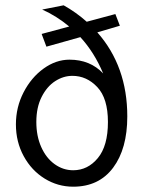

<svg xmlns="http://www.w3.org/2000/svg" viewBox="-20 -692 540 724"><path d="M40 -223Q40 -288 69 -344Q98 -400 144.5 -433.5Q191 -467 242 -467Q320 -467 369 -415Q336 -494 283 -552L155 -516L137 -564L241 -592Q193 -632 139 -656L220 -672Q268 -645 307 -610L415 -639L432 -595L347 -570Q460 -442 460 -253Q460 -131 406.5 -59.5Q353 12 256 12Q198 12 148.5 -18.5Q99 -49 69.5 -103Q40 -157 40 -223ZM387 -232Q387 -321 347 -363.5Q307 -406 253 -406Q219 -406 188 -386Q157 -366 137 -326.5Q117 -287 117 -232Q117 -179 135.5 -137.5Q154 -96 186 -73Q218 -50 256 -50Q311 -50 349 -96Q387 -142 387 -232Z"/></svg>

Font: Vazir Code FD
Style: Code-FD
Weight: 400
Foundry: DejaVu fonts team - Redesigned by Saber Rastikerdar
Version: Version 1.1.2